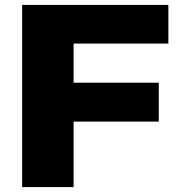

<svg xmlns="http://www.w3.org/2000/svg" viewBox="-20 -760 731 780"><path d="M70 -740H664V-583H279V-424H625V-266H279V0H70Z"/></svg>

Font: Encode Sans Wide
Style: ExtraBold
Weight: 800
Designer: Pablo Impallari, Andres Torresi
Foundry: Pablo Impallari, Andres Torresi
Version: Version 1.000; ttfautohint (v1.00) -l 8 -r 50 -G 200 -x 14 -